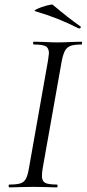

<svg xmlns="http://www.w3.org/2000/svg" viewBox="-20 -804 372 824"><path d="M20 -12Q52 -12 67.5 -17Q83 -22 91 -36.5Q99 -51 104 -81L186 -544Q190 -570 190 -575Q190 -598 176 -605.5Q162 -613 125 -613Q122 -613 122 -619Q122 -625 125 -625L168 -624Q204 -622 226 -622Q252 -622 290 -624L330 -625Q332 -625 332 -619Q332 -613 330 -613Q298 -613 282.5 -607Q267 -601 259 -586.5Q251 -572 245 -542L163 -81Q160 -62 160 -49Q160 -27 173.5 -19.5Q187 -12 225 -12Q227 -12 227 -6Q227 0 225 0Q198 0 183 -1L122 -2L63 -1Q48 0 20 0Q17 0 17 -6Q17 -12 20 -12ZM131 -756Q123 -758 140 -766Q157 -774 179.5 -780Q202 -786 206 -784Q273 -727 325 -691Q327 -689 327 -688Q327 -685 324 -683Q321 -681 318 -682Q270 -706 227.5 -723Q185 -740 131 -756Z"/></svg>

Font: Cormorant Garamond
Style: Italic
Weight: 400
Italic angle: -10°
Designer: Christian Thalmann (Catharsis Fonts)
Foundry: Catharsis Fonts
Version: Version 4.000